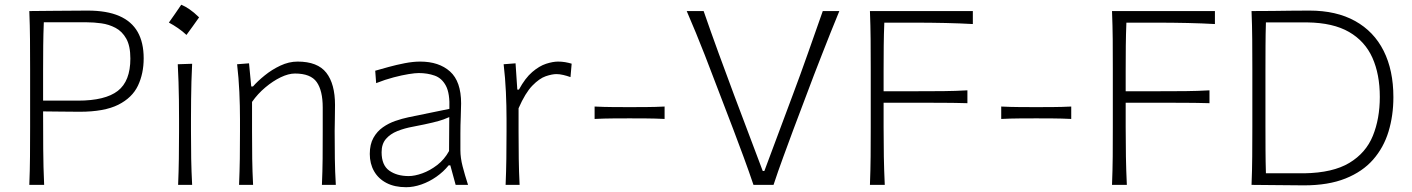

<svg xmlns="http://www.w3.org/2000/svg" viewBox="-20 -779 5948 809"><path d="M103.5 0H166Q162.6 -75.2 162.1 -151.9Q161.6 -228.5 161.6 -309.6Q192.9 -309.6 236.1 -308.8Q279.3 -308.1 315.9 -308.1Q419.4 -308.1 478.3 -337.6Q537.1 -367.2 561.3 -418.2Q585.4 -469.2 585.4 -533.2Q585.4 -599.6 560.1 -644.3Q534.7 -689 482.4 -711.7Q430.2 -734.4 349.1 -734.4Q270.5 -734.4 208.7 -733.4Q147 -732.4 103.5 -732.4Q106 -670.4 106.4 -613.3Q106.9 -556.2 106.9 -488.3V-243.7Q106.9 -176.3 106.4 -119.1Q106 -62 103.5 0ZM164.6 -685.1H345.7Q375 -685.1 407 -680.7Q439 -676.3 466.8 -661.6Q494.6 -647 512 -616.2Q529.3 -585.4 529.3 -532.2Q529.3 -437 476.3 -396Q423.3 -355 308.6 -355H161.6V-481Q161.6 -537.6 162.1 -586.4Q162.6 -635.3 164.6 -685.1Z M743.7 -759.1Q730.3 -739.2 717.6 -720.9Q705 -702.7 691.6 -683.9Q710.9 -673.7 730 -660.5Q749.1 -647.4 765.7 -631.8Q779.7 -650.6 792.8 -669.1Q806 -687.6 818.9 -705.9Q796.9 -727.4 778.3 -740Q759.8 -752.6 743.7 -759.1ZM730.5 0H789.6Q786.6 -57.1 785.6 -110.1Q784.7 -163.1 784.7 -226.1V-277.3Q784.7 -320.8 785.2 -359.4Q785.6 -397.9 786.6 -434.8Q787.6 -471.7 789.6 -510.3L729 -508.3Q731 -470.2 732.2 -433.6Q733.4 -397 733.9 -358.9Q734.4 -320.8 734.4 -277.3V-226.1Q734.4 -163.1 733.6 -110.1Q732.9 -57.1 730.5 0Z M987.3 0H1046.4Q1043.5 -57.1 1042.7 -109.9Q1042 -162.6 1042 -224.6V-349.6Q1065.9 -383.8 1097.9 -410.6Q1129.9 -437.5 1162.8 -453.4Q1195.8 -469.2 1222.7 -469.2Q1289.1 -469.2 1314.5 -433.1Q1339.8 -397 1339.8 -326.2V-224.6Q1339.8 -162.6 1339.4 -109.9Q1338.9 -57.1 1336.4 0H1395Q1391.6 -57.1 1390.9 -110.1Q1390.1 -163.1 1390.1 -226.1Q1390.1 -247.6 1390.9 -275.9Q1391.6 -304.2 1391.6 -336.9Q1391.6 -425.3 1355 -472.4Q1318.4 -519.5 1233.9 -519.5Q1197.3 -519.5 1161.1 -502.4Q1125 -485.4 1095 -460.9Q1064.9 -436.5 1045.9 -414.6H1038.6L1029.3 -512.2L979 -508.3Q985.8 -450.7 988.5 -391.6Q991.2 -332.5 991.2 -277.3V-226.1Q991.2 -163.1 990.5 -110.1Q989.7 -57.1 987.3 0Z M1702.1 -37.1Q1652.3 -37.1 1620.1 -60.1Q1587.9 -83 1587.9 -137.7Q1587.9 -172.4 1606.2 -193.6Q1624.5 -214.8 1654.5 -226.8Q1684.6 -238.8 1719.7 -245.1Q1773.4 -255.4 1803.2 -262.7Q1833 -270 1848.4 -275.6Q1863.8 -281.2 1873 -285.6L1872.1 -142.6Q1852.5 -106.9 1822 -83.5Q1791.5 -60.1 1759.3 -48.6Q1727.1 -37.1 1702.1 -37.1ZM1691.4 9.8Q1722.2 9.8 1755.4 -1.7Q1788.6 -13.2 1818.6 -34.2Q1848.6 -55.2 1870.6 -82.5H1877.4L1899.9 0H1952.1Q1938.5 -42 1929.2 -78.1Q1919.9 -114.3 1919.9 -146V-216.8Q1919.9 -251.5 1921.4 -286.1Q1922.9 -320.8 1922.9 -343.3Q1922.9 -436 1876.2 -477.8Q1829.6 -519.5 1750.5 -519.5Q1720.7 -519.5 1685.5 -512.7Q1650.4 -505.9 1617.4 -496.8Q1584.5 -487.8 1561 -481L1564.9 -428.7Q1603 -443.8 1638.7 -453.1Q1674.3 -462.4 1701.9 -466.8Q1729.5 -471.2 1744.1 -471.2Q1781.2 -471.2 1811.5 -460.4Q1841.8 -449.7 1858.9 -417.5Q1876 -385.3 1873.5 -320.3L1700.2 -284.7Q1674.3 -279.3 1646 -269.5Q1617.7 -259.8 1593.3 -242.7Q1568.8 -225.6 1553.5 -198.2Q1538.1 -170.9 1538.1 -130.4Q1538.1 -89.4 1556.2 -57.6Q1574.2 -25.9 1608.4 -8.1Q1642.6 9.8 1691.4 9.8Z M2110.4 0H2169.4Q2166.5 -57.1 2165.8 -109.9Q2165 -162.6 2165 -224.6V-322.8Q2193.4 -387.7 2223.1 -418.2Q2252.9 -448.7 2279.5 -457.8Q2306.2 -466.8 2324.7 -466.8Q2337.9 -466.8 2353.5 -463.1Q2369.1 -459.5 2383.8 -454.1L2388.7 -510.7Q2375.5 -514.6 2361.3 -517.1Q2347.2 -519.5 2331.5 -519.5Q2309.6 -519.5 2281 -510.3Q2252.4 -501 2222.7 -475.6Q2192.9 -450.2 2166.5 -401.4H2159.7L2152.3 -512.2L2102.1 -508.3Q2108.9 -450.7 2111.6 -391.6Q2114.3 -332.5 2114.3 -277.3V-226.1Q2114.3 -163.1 2113.5 -110.1Q2112.8 -57.1 2110.4 0Z M2485.4 -277.8Q2525.9 -279.8 2563.2 -280Q2600.6 -280.3 2632.8 -280.3Q2665 -280.3 2702.6 -280Q2740.2 -279.8 2780.3 -277.8V-330.1Q2740.2 -328.1 2702.6 -327.9Q2665 -327.6 2632.8 -327.6Q2600.6 -327.6 2563.2 -327.9Q2525.9 -328.1 2485.4 -330.1Z M3154.8 0H3239.3Q3257.8 -56.2 3280.3 -117.4Q3302.7 -178.7 3322.3 -231.4L3409.7 -462.9Q3424.8 -502.4 3442.9 -548.3Q3460.9 -594.2 3479.7 -641.6Q3498.5 -689 3516.6 -732.4H3446.8Q3417 -647.5 3384.5 -555.4Q3352.1 -463.4 3320.3 -378.9L3200.7 -58.6H3193.8L3073.7 -377Q3042.5 -460 3008.1 -554.4Q2973.6 -648.9 2944.8 -732.4H2873.5Q2892.6 -688.5 2912.1 -640.9Q2931.6 -593.3 2949.7 -547.1Q2967.8 -501 2982.4 -461.9L3070.3 -232.4Q3090.3 -179.7 3113.3 -117.4Q3136.2 -55.2 3154.8 0Z M3645.5 0H3708Q3705.1 -62 3704.1 -119.1Q3703.1 -176.3 3703.1 -243.7V-346.2H3827.6Q3898.9 -346.2 3951.4 -345.9Q4003.9 -345.7 4056.2 -344.2V-398.4Q4006.8 -395.5 3954.1 -395Q3901.4 -394.5 3828.6 -394.5H3703.1V-481Q3703.1 -537.1 3703.6 -585.7Q3704.1 -634.3 3706.1 -683.6H3820.3Q3903.3 -683.6 3964.6 -682.1Q4025.9 -680.7 4079.1 -677.7V-732.4H3645.5Q3647.9 -670.4 3648.4 -613.3Q3648.9 -556.2 3648.9 -488.3V-243.7Q3648.9 -176.3 3648.4 -119.1Q3647.9 -62 3645.5 0Z M4198.7 -277.8Q4239.3 -279.8 4276.6 -280Q4314 -280.3 4346.2 -280.3Q4378.4 -280.3 4416 -280Q4453.6 -279.8 4493.7 -277.8V-330.1Q4453.6 -328.1 4416 -327.9Q4378.4 -327.6 4346.2 -327.6Q4314 -327.6 4276.6 -327.9Q4239.3 -328.1 4198.7 -330.1Z M4665.5 0H4728Q4725.1 -62 4724.1 -119.1Q4723.1 -176.3 4723.1 -243.7V-346.2H4847.7Q4918.9 -346.2 4971.4 -345.9Q5023.9 -345.7 5076.2 -344.2V-398.4Q5026.9 -395.5 4974.1 -395Q4921.4 -394.5 4848.6 -394.5H4723.1V-481Q4723.1 -537.1 4723.6 -585.7Q4724.1 -634.3 4726.1 -683.6H4840.3Q4923.3 -683.6 4984.6 -682.1Q5045.9 -680.7 5099.1 -677.7V-732.4H4665.5Q4668 -670.4 4668.5 -613.3Q4668.9 -556.2 4668.9 -488.3V-243.7Q4668.9 -176.3 4668.5 -119.1Q4668 -62 4665.5 0Z M5314 -48.8Q5312.5 -98.1 5312.3 -146.2Q5312 -194.3 5312 -250.5V-481.4Q5312 -538.1 5312.3 -586.7Q5312.5 -635.3 5314 -684.6H5488.3Q5597.2 -683.1 5664.3 -644.3Q5731.4 -605.5 5762.7 -535.6Q5793.9 -465.8 5793.9 -370.6Q5793.9 -278.8 5764.6 -206.8Q5735.4 -134.8 5665.8 -92.8Q5596.2 -50.8 5475.6 -48.8ZM5253.4 0Q5313 0 5362.1 1Q5411.1 2 5474.6 2Q5577.1 2 5649.2 -26.9Q5721.2 -55.7 5765.6 -106.4Q5810.1 -157.2 5830.6 -224.6Q5851.1 -292 5851.1 -369.6Q5851.1 -482.9 5810.1 -564.7Q5769 -646.5 5689.9 -690.4Q5610.8 -734.4 5497.1 -734.4Q5457 -734.4 5419.4 -733.9Q5381.8 -733.4 5341.8 -732.9Q5301.8 -732.4 5253.4 -732.4Q5255.9 -670.4 5256.3 -613.3Q5256.8 -556.2 5256.8 -488.3V-243.7Q5256.8 -176.3 5256.3 -119.1Q5255.9 -62 5253.4 0Z"/></svg>

Font: Pinar-VF-FD
Style: Regular
Weight: 300
Designer: Amin Abedi
Version: Version 3.0